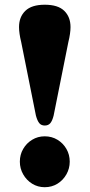

<svg xmlns="http://www.w3.org/2000/svg" viewBox="-20 -768 374 801"><path d="M166.8 -748.3Q222.1 -748.3 248.1 -722.8Q274.2 -697.4 274.2 -655Q274.2 -641.8 271.9 -626.3Q269.7 -610.7 265.2 -592.6L203.8 -286.1Q198.5 -264.7 190.2 -254.5Q181.9 -244.3 166.8 -244.3Q151.8 -244.3 143.6 -254.5Q135.5 -264.7 129.8 -286.1L68.4 -592.6Q63.9 -610.7 61.7 -626.3Q59.4 -641.8 59.4 -655Q59.4 -697.4 85.7 -722.8Q111.9 -748.3 166.8 -748.3ZM166.5 13Q137.7 13 114.1 -1.6Q90.5 -16.3 76.7 -40.7Q62.8 -65.1 62.8 -93.5Q62.8 -122.8 76.7 -146.7Q90.5 -170.6 114.1 -184.9Q137.7 -199.3 166.5 -199.3Q196.2 -199.3 219.8 -184.9Q243.4 -170.6 257.1 -146.7Q270.9 -122.8 270.9 -93.5Q270.9 -65.1 257.1 -40.7Q243.4 -16.3 219.8 -1.6Q196.2 13 166.5 13Z"/></svg>

Font: Fraunces
Style: Regular
Weight: 900
Version: Version 1.000;[b76b70a41]